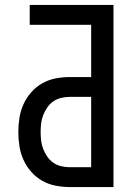

<svg xmlns="http://www.w3.org/2000/svg" viewBox="-20 -755 540 775"><path d="M262 0Q233 0 204.5 -5.5Q176 -11 151 -25Q126 -39 106.5 -61Q87 -83 75 -109.5Q63 -136 58.5 -164.5Q54 -193 54 -222Q54 -251 58.5 -279.5Q63 -308 75 -334.5Q87 -361 106.5 -383Q126 -405 151 -419Q176 -433 204.5 -438.5Q233 -444 262 -444H348V-655H100V-735H438V0ZM262 -80H348V-364H262Q245 -364 227.5 -360Q210 -356 195.5 -346Q181 -336 171 -321.5Q161 -307 154.5 -290.5Q148 -274 146 -257Q144 -240 144 -222Q144 -205 146 -187.5Q148 -170 154.5 -153.5Q161 -137 171 -122.5Q181 -108 195.5 -98Q210 -88 227.5 -84Q245 -80 262 -80Z"/></svg>

Font: Iosevka SS10 Medium
Style: Regular
Weight: 500
Monospace: yes
Designer: Belleve Invis
Foundry: Belleve Invis
Version: Version 28.0.6; ttfautohint (v1.8.4)